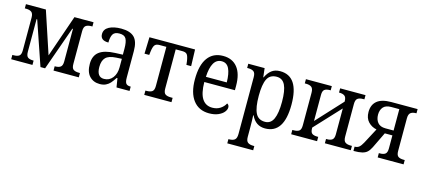

<svg xmlns="http://www.w3.org/2000/svg" viewBox="-60 -1056 3977 1805"><g transform="rotate(15 1928.5 -154.0)"><path d="M20 -42H33Q68 -42 86 -55Q104 -68 104 -109V-426Q104 -467 85.5 -481Q67 -495 32 -495H20V-536H214L350 -126L492 -536H678V-495H668Q633 -495 614.5 -481.5Q596 -468 596 -427V-109Q596 -68 614 -55Q632 -42 668 -42H678V0H432V-42H437Q471 -42 489 -55.5Q507 -69 507 -109V-426H501L350 0H305L159 -426H153V-109Q153 -68 170.5 -55Q188 -42 223 -42H227V0H20Z M745 -150Q745 -229 795 -267.5Q845 -306 949 -310L1023 -313V-373Q1023 -436 1007 -466.5Q991 -497 942 -497Q895 -497 878.5 -469.5Q862 -442 862 -388Q783 -388 783 -450Q783 -497 828 -521.5Q873 -546 947 -546Q1033 -546 1073.5 -506Q1114 -466 1114 -373V-114Q1114 -73 1126 -57.5Q1138 -42 1169 -42H1172V0H1045L1031 -87H1024Q1000 -51 983.5 -32.5Q967 -14 942.5 -2Q918 10 883 10Q821 10 783 -30.5Q745 -71 745 -150ZM1024 -191V-273L969 -270Q898 -266 868.5 -236Q839 -206 839 -145Q839 -47 909 -47Q961 -47 992.5 -87Q1024 -127 1024 -191Z M1315 -42H1327Q1362 -42 1380.5 -55Q1399 -68 1399 -109V-490H1333Q1300 -490 1286.5 -473Q1273 -456 1267 -409L1263 -375H1217L1222 -536H1666L1671 -375H1625L1621 -409Q1614 -457 1601 -473.5Q1588 -490 1555 -490H1490V-109Q1490 -68 1508 -55Q1526 -42 1562 -42H1580V0H1315Z M1737 -264Q1737 -403 1789 -474.5Q1841 -546 1938 -546Q2028 -546 2077.5 -484.5Q2127 -423 2127 -306V-263H1829Q1830 -153 1864 -101Q1898 -49 1963 -49Q2007 -49 2039.5 -70Q2072 -91 2089 -124Q2109 -114 2109 -90Q2109 -68 2090.5 -45Q2072 -22 2035.5 -6Q1999 10 1947 10Q1847 10 1792 -62Q1737 -134 1737 -264ZM2034 -314Q2033 -400 2010.5 -447Q1988 -494 1938 -494Q1888 -494 1861.5 -448Q1835 -402 1831 -314Z M2187 197H2194Q2229 197 2247.5 182.5Q2266 168 2266 125V-427Q2266 -468 2247.5 -481.5Q2229 -495 2195 -495H2184V-536H2343L2353 -449H2356Q2378 -496 2410.5 -521Q2443 -546 2493 -546Q2676 -546 2676 -269Q2676 11 2492 11Q2400 11 2358 -80H2354Q2357 -29 2357 34V130Q2357 170 2376 183.5Q2395 197 2429 197H2439V238H2187ZM2583 -272Q2583 -381 2557.5 -434Q2532 -487 2475 -487Q2409 -487 2383 -434Q2357 -381 2357 -271Q2357 -158 2383.5 -103.5Q2410 -49 2476 -49Q2532 -49 2557.5 -105Q2583 -161 2583 -272Z M2745 -42H2757Q2793 -42 2811 -55Q2829 -68 2829 -109V-426Q2829 -467 2810.5 -481Q2792 -495 2757 -495H2745V-536H2997V-495H2989Q2955 -495 2937.5 -482Q2920 -469 2920 -430V-176L3151 -426V-431Q3151 -468 3133 -481.5Q3115 -495 3082 -495H3078V-536H3325V-495H3313Q3278 -495 3259.5 -481.5Q3241 -468 3241 -427V-110Q3241 -69 3259.5 -55.5Q3278 -42 3313 -42H3325V0H3073V-42H3082Q3116 -42 3133.5 -55.5Q3151 -69 3151 -108V-360L2920 -112V-106Q2920 -67 2937 -54.5Q2954 -42 2988 -42H2997V0H2745Z M3351 -42H3354Q3378 -42 3394.5 -55.5Q3411 -69 3429 -102L3508 -251Q3459 -261 3426 -296Q3393 -331 3393 -391Q3393 -461 3438 -498.5Q3483 -536 3576 -536H3832V-495H3828Q3794 -495 3775.5 -480.5Q3757 -466 3757 -426V-109Q3757 -68 3775 -55Q3793 -42 3829 -42H3839V0H3587V-42H3598Q3632 -42 3649.5 -55.5Q3667 -69 3667 -109V-236H3593L3518 -81Q3502 -49 3483.5 -32Q3465 -15 3434.5 -7.5Q3404 0 3351 0ZM3666 -283V-491H3587Q3534 -491 3510 -463Q3486 -435 3486 -390Q3486 -343 3510.5 -313Q3535 -283 3587 -283Z"/></g></svg>

Font: Noto Serif Narrow
Style: Regular
Weight: 400
Width: 4
Designer: Monotype Design Team
Foundry: Monotype Imaging Inc.
Version: Version 1.001